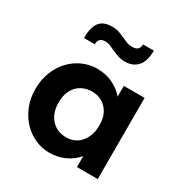

<svg xmlns="http://www.w3.org/2000/svg" viewBox="-160 -804 895 936"><g transform="rotate(30 287.0 -336.0)"><path d="M245 7Q204 7 165.5 -10Q127 -27 97.5 -58Q68 -89 50 -132.5Q32 -176 32 -229Q32 -282 49.5 -325.5Q67 -369 96.5 -400Q126 -431 164.5 -448Q203 -465 245 -465Q296 -465 335.5 -445Q375 -425 398 -396V-457H515V0H398V-62Q373 -31 333 -12Q293 7 245 7ZM278 -99Q329 -99 359.5 -134.5Q390 -170 391 -227V-235Q391 -288 360 -322Q329 -356 278 -356Q255 -356 234 -348Q213 -340 197 -324Q181 -308 172 -284Q163 -260 163 -229Q163 -169 195.5 -134Q228 -99 278 -99ZM343 -562Q321 -562 303.5 -568Q286 -574 270.5 -581Q255 -588 241 -594Q227 -600 212 -600Q174 -600 174 -562H113Q113 -622 134.5 -650.5Q156 -679 205 -679Q229 -679 245.5 -673Q262 -667 276 -660.5Q290 -654 304 -648Q318 -642 336 -642Q359 -642 368.5 -651.5Q378 -661 378 -679H439Q439 -620 413.5 -591Q388 -562 343 -562Z"/></g></svg>

Font: Tilda Sans Bold
Style: Regular
Weight: 700
Designer: ParaType Ltd
Foundry: ParaType Ltd
Version: Version 1.009